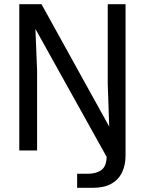

<svg xmlns="http://www.w3.org/2000/svg" viewBox="-20 -718 690 916"><path d="M488 29 149 -580 157 -380V0H72V-698H178L501 -114L494 -319V-698H579V0ZM348 178V111H398Q440 111 464.5 92.5Q489 74 489 24V-53H579V24Q579 69 562.5 104Q546 139 511.5 158.5Q477 178 424 178Z"/></svg>

Font: Azeret Mono Light
Style: Regular
Weight: 300
Designer: Martin Vácha
Foundry: Displaay
Version: Version 1.002